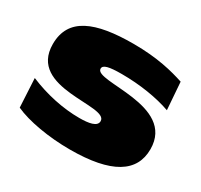

<svg xmlns="http://www.w3.org/2000/svg" viewBox="-134 -775 1024 977"><g transform="rotate(30 378.5 -286.0)"><path d="M35 -394C35 -134 442 -267 442 -175C442 -143 395 -135 339 -135C244 -135 139 -157 42 -198L51 -29C127 6 253 28 378 28C622 28 733 -44 733 -178C733 -438 308 -331 308 -407C308 -429 341 -437 416 -437C523 -437 628 -420 706 -392L694 -553C626 -575 533 -600 391 -600C167 -600 35 -548 35 -394Z"/></g></svg>

Font: Mattone Black
Style: Regular
Weight: 900
Width: 6
Designer: Nunzio Mazzaferro
Foundry: Collletttivo
Version: Version 2.000;Glyphs 3.2 (3217)